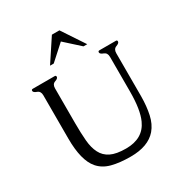

<svg xmlns="http://www.w3.org/2000/svg" viewBox="-213 -1083 1186 1255"><g transform="rotate(-30 379.5 -455.0)"><path d="M114.3 -287.1V-614.3Q114.3 -645.5 89.8 -654.1Q65.4 -662.6 65.4 -675.3Q65.4 -685.5 75.7 -685.5H241.2Q251 -685.5 251 -675.3Q251 -662.6 227.1 -654.5Q203.1 -646.5 203.1 -615.2V-352.1Q203.1 -277.3 208 -219.7Q212.9 -162.1 233.4 -122.6Q253.4 -83 294.9 -62.5Q336.4 -42 409.7 -42Q538.6 -42 584.5 -143.6Q617.2 -214.8 617.2 -352.1V-613.8Q617.2 -645 592.8 -653.8Q568.4 -662.6 568.4 -675.3Q568.4 -685.5 578.6 -685.5H703.1Q712.9 -685.5 712.9 -675.3Q712.9 -662.6 688.7 -653.8Q664.6 -645 664.6 -613.8V-287.1Q664.1 -214.4 651.1 -154.1Q638.2 -93.8 603.5 -52.7Q541.5 19 409.7 19Q326.2 19 267.6 3.4Q209 -12.2 173.8 -53.2Q114.3 -122.1 114.3 -287.1ZM249 -759.8 360.8 -929.2H417.5L529.8 -759.8H501.5L389.2 -861.3L276.9 -759.8Z"/></g></svg>

Font: Caudex
Style: Regular
Weight: 400
Version: Version 1.01